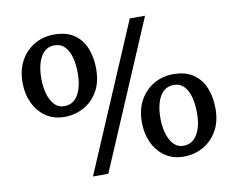

<svg xmlns="http://www.w3.org/2000/svg" viewBox="-80 -859 1199 966"><g transform="rotate(-10 519.0 -375.5)"><path d="M319.5 0 640 -751H718L398 0ZM232 -320Q176 -320 135.8 -348Q95.5 -376 74 -422.5Q52.5 -469 52.5 -524.5Q52.5 -592.5 79.8 -640Q107 -687.5 151.8 -712.5Q196.5 -737.5 249.5 -737.5Q313.5 -737.5 353.2 -709.8Q393 -682 411.2 -635.2Q429.5 -588.5 429.5 -530.5Q429.5 -462.5 402 -415.5Q374.5 -368.5 329.5 -344.2Q284.5 -320 232 -320ZM239.5 -373.5Q286 -373.5 310.2 -415.2Q334.5 -457 334.5 -526.5Q334.5 -570.5 325 -606Q315.5 -641.5 295.2 -662.5Q275 -683.5 243.5 -683.5Q197 -683.5 173 -641.2Q149 -599 149 -529Q149 -489 158.8 -453.5Q168.5 -418 188.5 -395.8Q208.5 -373.5 239.5 -373.5ZM788.5 -19Q732 -19 691.8 -47.2Q651.5 -75.5 630.2 -122.2Q609 -169 609 -224Q609 -292 636.2 -339.5Q663.5 -387 708.2 -412Q753 -437 806 -437Q869.5 -437 909.2 -409Q949 -381 967.5 -334.2Q986 -287.5 986 -230Q986 -162 958.2 -115Q930.5 -68 885.5 -43.5Q840.5 -19 788.5 -19ZM795 -73Q841.5 -73 866.2 -115Q891 -157 890.5 -226Q890.5 -269.5 881 -305Q871.5 -340.5 851.5 -361.8Q831.5 -383 800 -383Q753 -383 728.8 -341Q704.5 -299 704.5 -229.5Q704.5 -189 714.2 -153.5Q724 -118 744.2 -95.5Q764.5 -73 795 -73Z"/></g></svg>

Font: Merriweather Medium
Style: Regular
Weight: 500
Version: Version 2.100